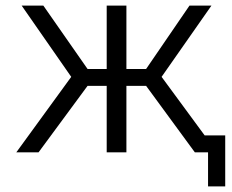

<svg xmlns="http://www.w3.org/2000/svg" viewBox="-20 -541 825 682"><path d="M707 -60H780V121H719V0H672L499 -236H429V0H359V-236H291L117 0H38L233 -268L57 -521H134L291 -296H359V-521H429V-296H499L653 -521H731L554 -268Z"/></svg>

Font: Raleway-v4020
Style: Regular
Weight: 400
Designer: Matt McInerney, Pablo Impallari, Rodrigo Fuenzalida
Foundry: Matt McInerney, Pablo Impallari, Rodrigo Fuenzalida
Version: Version 4.020;PS 004.020;hotconv 1.0.88;makeotf.lib2.5.64775